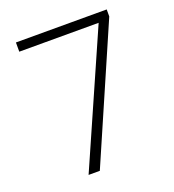

<svg xmlns="http://www.w3.org/2000/svg" viewBox="-131 -816 832 918"><g transform="rotate(-20 285.5 -357.0)"><path d="M163.1 0 457 -667H53.2V-713.9H515.1V-678.2L220.2 0Z"/></g></svg>

Font: JBL Sans
Style: Light
Weight: 300
Version: Version 1.10